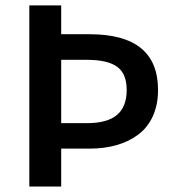

<svg xmlns="http://www.w3.org/2000/svg" viewBox="-20 -680 640 700"><path d="M86.9 0V-660.2H203.1V-555.2H307.1Q556.2 -555.2 556.2 -352.1Q556.2 -298.3 537.4 -256.8Q518.6 -215.3 484.6 -189.7Q450.7 -164.1 405.8 -151.1Q360.8 -138.2 307.1 -138.2H203.1V0ZM203.1 -231H296.9Q370.6 -231 406.2 -260.7Q441.9 -290.5 441.9 -352.1Q441.9 -411.6 406.7 -436.8Q371.6 -461.9 296.9 -461.9H203.1Z"/></svg>

Font: Office Code Pro Medium
Style: Regular
Weight: 500
Designer: Nathan Rutzky & Paul D. Hunt
Foundry: Adobe Systems Incorporated
Version: Version 1.004;PS 001.004;hotconv 1.0.70;makeotf.lib2.5.58329